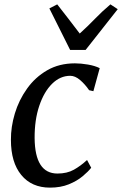

<svg xmlns="http://www.w3.org/2000/svg" viewBox="-20 -849 559 879"><path d="M388 -436Q369.5 -463 346.8 -482.5Q324 -502 301.5 -502Q255.5 -502 218.5 -465.5Q181.5 -429 159.8 -364.5Q138 -300 138.5 -216.5Q140 -54.5 243 -54.5Q287 -54.5 318.2 -72Q349.5 -89.5 378.5 -116.5L397.5 -81Q384 -63.5 358.2 -42Q332.5 -20.5 295 -5.2Q257.5 10 209 10Q125 10 77.5 -47.8Q30 -105.5 30 -208.5Q29.5 -268 48 -329.5Q66.5 -391 103.8 -443.2Q141 -495.5 196 -527.2Q251 -559 323 -559Q350.5 -559 382.5 -553.5Q414.5 -548 436.5 -537L407.5 -431.5ZM206 -810.5 242 -829Q267 -797 293 -763.5Q319 -730 345 -695.5Q381.5 -728.5 413.8 -762Q446 -795.5 485.5 -829L519 -807L372 -620.5H301Z"/></svg>

Font: Merriweather Text Regular
Style: Italic
Weight: 400
Italic angle: -7.8°
Designer: Eben Sorkin
Foundry: Eben Sorkin
Version: Version 2.100; ttfautohint (v1.7.19-72a1) -l 8 -r 50 -G 200 